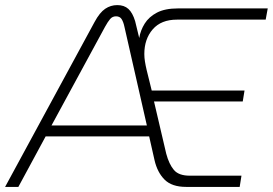

<svg xmlns="http://www.w3.org/2000/svg" viewBox="-56 -733 1070 753"><path d="M-36 0 315 -647Q335 -684 356.5 -698.5Q378 -713 404 -713Q431 -713 447.5 -698Q464 -683 474 -650L490 -584Q495 -614 511.5 -640.5Q528 -667 559.5 -683.5Q591 -700 642 -700H994L986 -656H638Q576 -656 543 -618Q510 -580 510 -521Q510 -507 512.5 -491.5Q515 -476 519 -459L539 -378H903L896 -335H548L596 -130Q607 -89 626 -66.5Q645 -44 688 -44H891L884 0H674Q618 0 589.5 -28.5Q561 -57 550 -105L529 -198H123L16 0ZM146 -241H520L432 -628Q428 -647 421 -658Q414 -669 399 -669Q385 -669 376 -658.5Q367 -648 356 -628Z"/></svg>

Font: MuseoModerno Thin ExtraLight
Style: Italic
Weight: 250
Italic angle: -9°
Version: Version 1.003